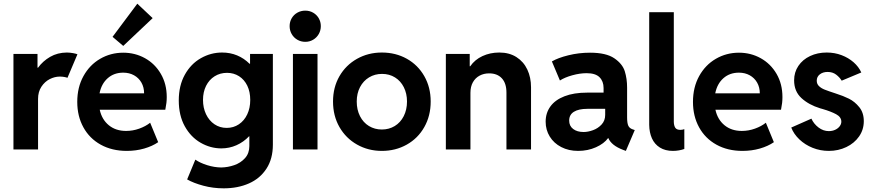

<svg xmlns="http://www.w3.org/2000/svg" viewBox="-20 -819 4780 1052"><path d="M53.7 -523.4H185.5V-448.2H188.5Q214.8 -484.4 254.9 -507.6Q294.9 -530.8 346.7 -531.2Q364.7 -530.8 380.9 -527.8Q397 -524.9 404.3 -521.5L349.6 -392.6Q344.7 -395 332.8 -397.2Q320.8 -399.4 307.6 -399.4Q279.8 -399.4 252.4 -385.5Q225.1 -371.6 206.8 -343.8Q188.5 -315.9 188.5 -277.3V0H53.7Z M403.3 -260.7Q403.3 -340.8 437.3 -402.1Q471.2 -463.4 528.8 -496.8Q586.4 -530.3 655.3 -530.3Q720.2 -530.3 774.7 -500Q829.1 -469.7 861.3 -414.3Q893.6 -358.9 893.6 -287.1Q893.6 -270.5 891.8 -255.1Q890.1 -239.7 885.7 -217.8H526.4Q538.1 -164.1 576.2 -132.8Q614.3 -101.6 670.9 -101.6Q708 -101.6 743.2 -114.3Q778.3 -127 802.7 -146.5L846.7 -40Q814.9 -18.1 770 -5.1Q725.1 7.8 674.8 7.8Q593.3 7.8 531.7 -26.4Q470.2 -60.5 436.8 -121.6Q403.3 -182.6 403.3 -260.7ZM769.5 -307.6Q769.5 -340.8 754.9 -366.5Q740.2 -392.1 714.4 -406.5Q688.5 -420.9 655.3 -420.9Q604.5 -420.9 570.1 -390.4Q535.6 -359.9 525.4 -307.6ZM596.7 -617.2 732.4 -798.8 816.4 -719.7 655.3 -567.4Z M1005.4 164.1 1050.3 55.7Q1076.2 73.7 1115 85.9Q1153.8 98.1 1191.9 98.6Q1228 98.1 1263.4 85.9Q1298.8 73.7 1322.5 47.4Q1346.2 21 1346.2 -18.6V-72.3H1344.7Q1314.5 -40.5 1275.4 -23.2Q1236.3 -5.9 1191.9 -5.9Q1132.3 -6.3 1078.9 -37.1Q1025.4 -67.9 992.4 -127.2Q959.5 -186.5 959.5 -268.6Q959.5 -350.1 992.7 -409.7Q1025.9 -469.2 1080.6 -500.2Q1135.3 -531.2 1196.8 -531.2Q1241.2 -531.2 1279.3 -515.4Q1317.4 -499.5 1347.2 -469.7H1350.1V-523.4H1475.1V-26.4Q1475.1 51.3 1439.9 105.2Q1404.8 159.2 1344 186Q1283.2 212.9 1205.6 212.9Q1147.5 212.9 1094 198.5Q1040.5 184.1 1005.4 164.1ZM1351.1 -271.5Q1351.1 -315.9 1335 -349.4Q1318.8 -382.8 1289.8 -401.4Q1260.7 -419.9 1224.1 -419.9Q1186 -419.9 1156 -401.1Q1126 -382.3 1109.1 -348.6Q1092.3 -314.9 1092.3 -271.5Q1092.3 -228 1108.9 -193.1Q1125.5 -158.2 1155 -138.2Q1184.6 -118.2 1222.2 -118.2Q1259.3 -118.2 1288.8 -137.9Q1318.4 -157.7 1334.7 -192.4Q1351.1 -227.1 1351.1 -271.5Z M1585 -523.4H1719.7V0H1585ZM1566.9 -675.8Q1566.9 -699.2 1578.1 -718.8Q1589.4 -738.3 1609.1 -749.5Q1628.9 -760.7 1652.8 -760.7Q1676.3 -760.7 1695.8 -749.5Q1715.3 -738.3 1726.6 -718.8Q1737.8 -699.2 1737.8 -675.8Q1737.8 -652.3 1726.6 -632.6Q1715.3 -612.8 1695.8 -601.3Q1676.3 -589.8 1652.8 -589.8Q1628.9 -589.8 1609.1 -601.3Q1589.4 -612.8 1578.1 -632.6Q1566.9 -652.3 1566.9 -675.8Z M1804.7 -262.7Q1804.7 -340.3 1839.8 -401.4Q1875 -462.4 1936.3 -496.8Q1997.6 -531.2 2072.3 -531.2Q2147.9 -531.2 2209 -497.1Q2270 -462.9 2304.9 -401.6Q2339.8 -340.3 2339.8 -262.7Q2339.8 -184.6 2304.9 -122.8Q2270 -61 2208.7 -26.6Q2147.5 7.8 2072.3 7.8Q1997.6 7.8 1936.3 -26.9Q1875 -61.5 1839.8 -123Q1804.7 -184.6 1804.7 -262.7ZM2210 -262.7Q2210 -306.6 2192.6 -341.1Q2175.3 -375.5 2144.3 -394.8Q2113.3 -414.1 2073.2 -414.1Q2033.7 -414.1 2002.2 -395Q1970.7 -376 1952.6 -341.6Q1934.6 -307.1 1934.6 -262.7Q1934.6 -217.8 1952.4 -182.6Q1970.2 -147.5 2001.7 -128.4Q2033.2 -109.4 2072.3 -109.4Q2111.3 -109.4 2142.8 -128.4Q2174.3 -147.5 2192.1 -182.6Q2210 -217.8 2210 -262.7Z M2422.9 -523.4H2553.7V-456.1H2556.6Q2581.5 -492.2 2623.5 -511.7Q2665.5 -531.2 2715.8 -531.2Q2770.5 -531.2 2809.8 -506.1Q2849.1 -481 2869.4 -437.7Q2889.6 -394.5 2889.6 -340.8V0H2754.9V-311.5Q2754.9 -362.8 2729.7 -389.9Q2704.6 -417 2660.2 -417Q2630.9 -417 2607.7 -404.5Q2584.5 -392.1 2571 -368.2Q2557.6 -344.2 2557.6 -310.5V0H2422.9Z M2969.7 -152.3Q2969.7 -199.7 2995.6 -235.6Q3021.5 -271.5 3072.8 -291.5Q3124 -311.5 3197.3 -311.5H3287.1V-336.9Q3287.1 -373.5 3264.9 -395.8Q3242.7 -418 3194.3 -418Q3157.2 -418 3115.7 -406.5Q3074.2 -395 3047.9 -377.9L3003.9 -482.4Q3037.1 -502 3094.2 -516.1Q3151.4 -530.3 3212.9 -530.3Q3300.8 -530.3 3345.7 -499.8Q3390.6 -469.2 3403.3 -428.5Q3416 -387.7 3416 -338.9V-175.8Q3416 -145 3422.4 -130.6Q3428.7 -116.2 3446.3 -110.4L3458 -106.4L3409.2 7.8L3393.6 2Q3330.1 -22 3313 -62.5H3312Q3290 -32.2 3245.4 -12.2Q3200.7 7.8 3147.5 7.8Q3095.7 7.8 3055.2 -13.2Q3014.6 -34.2 2992.2 -70.8Q2969.7 -107.4 2969.7 -152.3ZM3177.7 -95.7Q3201.7 -95.7 3229.2 -105.7Q3256.8 -115.7 3276.4 -137Q3295.9 -158.2 3295.9 -189.5V-222.7H3198.2Q3150.4 -222.7 3124.5 -206.5Q3098.6 -190.4 3098.6 -158.2Q3098.6 -128.9 3120.4 -112.3Q3142.1 -95.7 3177.7 -95.7Z M3537.1 -134.8V-752H3671.9V-151.4Q3672.4 -130.9 3679.9 -119.1Q3687.5 -107.4 3708 -107.4Q3718.8 -107.4 3729.5 -111.3V-2.9Q3716.8 2 3700.2 4.9Q3683.6 7.8 3667 7.8Q3625 7.8 3595.7 -10.5Q3566.4 -28.8 3552 -61Q3537.6 -93.3 3537.1 -134.8Z M3776.9 -260.7Q3776.9 -340.8 3810.8 -402.1Q3844.7 -463.4 3902.3 -496.8Q3960 -530.3 4028.8 -530.3Q4093.8 -530.3 4148.2 -500Q4202.6 -469.7 4234.9 -414.3Q4267.1 -358.9 4267.1 -287.1Q4267.1 -270.5 4265.4 -255.1Q4263.7 -239.7 4259.3 -217.8H3899.9Q3911.6 -164.1 3949.7 -132.8Q3987.8 -101.6 4044.4 -101.6Q4081.5 -101.6 4116.7 -114.3Q4151.9 -127 4176.3 -146.5L4220.2 -40Q4188.5 -18.1 4143.6 -5.1Q4098.6 7.8 4048.3 7.8Q3966.8 7.8 3905.3 -26.4Q3843.8 -60.5 3810.3 -121.6Q3776.9 -182.6 3776.9 -260.7ZM4143.1 -307.6Q4143.1 -340.8 4128.4 -366.5Q4113.8 -392.1 4087.9 -406.5Q4062 -420.9 4028.8 -420.9Q3978 -420.9 3943.6 -390.4Q3909.2 -359.9 3898.9 -307.6Z M4315.4 -120.1 4425.8 -168.9Q4438.5 -140.6 4464.6 -120.6Q4490.7 -100.6 4521.5 -100.6Q4540.5 -100.6 4556.2 -107.9Q4571.8 -115.2 4580.8 -127.2Q4589.8 -139.2 4589.8 -152.3Q4589.8 -177.7 4561.3 -193.1Q4532.7 -208.5 4487.3 -221.7L4473.6 -225.6Q4411.6 -244.6 4371.3 -281.5Q4331.1 -318.4 4331.1 -378.9Q4331.1 -423.3 4354.5 -458Q4377.9 -492.7 4418.7 -512Q4459.5 -531.2 4509.8 -531.2Q4553.2 -531.2 4591.1 -516.8Q4628.9 -502.4 4657 -477.8Q4685.1 -453.1 4699.2 -421.9L4591.8 -377Q4580.1 -396 4561 -410.4Q4542 -424.8 4514.6 -424.8Q4488.8 -424.8 4471.9 -411.6Q4455.1 -398.4 4455.1 -377Q4455.1 -358.9 4467.3 -347.2Q4479.5 -335.4 4498.5 -327.9Q4517.6 -320.3 4559.6 -306.6Q4600.1 -293.9 4631.8 -278.1Q4663.6 -262.2 4688.2 -231.7Q4712.9 -201.2 4712.9 -155.3Q4712.9 -108.4 4687 -71.3Q4661.1 -34.2 4617.2 -13.2Q4573.2 7.8 4521.5 7.8Q4474.6 7.8 4432.6 -9Q4390.6 -25.9 4359.9 -55.2Q4329.1 -84.5 4315.4 -120.1Z"/></svg>

Font: Reddit Sans Vanilla
Style: Bold
Weight: 700
Designer: Stephen Hutchings
Foundry: Reddit
Version: Version 1.013